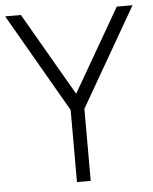

<svg xmlns="http://www.w3.org/2000/svg" viewBox="-52 -764 642 807"><g transform="rotate(-5 269.0 -360.0)"><path d="M240 0H298V-304L537.5 -720H471L269 -370L66.5 -720H0L240 -304Z"/></g></svg>

Font: Eudonet Light
Style: Regular
Weight: 300
Designer: Mikhail Sharanda
Foundry: Mikhail Sharanda
Version: Version 4.503;Glyphs 3.1.2 (3151)